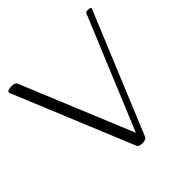

<svg xmlns="http://www.w3.org/2000/svg" viewBox="-178 -826 991 991"><g transform="rotate(-45 317.0 -330.5)"><path d="M314.9 12.2Q288.6 12.2 283.7 -0.5L13.7 -654.8Q12.2 -657.7 12.2 -660.6Q12.2 -674.3 45.4 -674.3Q71.3 -674.3 76.2 -661.6L328.6 -50.3L584 -667Q586.9 -674.3 602.1 -674.3Q621.6 -674.3 621.6 -666Q621.6 -664.6 620.6 -662.6L347.7 -2.4Q341.8 12.2 314.9 12.2Z"/></g></svg>

Font: Gayathri Thin
Style: Regular
Weight: 100
Designer: Binoy Dominic <binoy.domenic@gmail.com>
Foundry: SMC
Version: Version 1.000